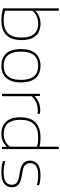

<svg xmlns="http://www.w3.org/2000/svg" viewBox="918 -1766 857 2732"><g transform="rotate(90 1346.0 -399.5)"><path d="M268 9Q182 9 98 -15V-808H132V-476H135Q167.5 -509 214 -528.5Q260.5 -548 318 -548Q383.5 -548 436 -521.5Q488.5 -495 519.2 -436Q550 -377 550 -280Q550 9 268 9ZM272 -24Q392 -24 453 -85.2Q514 -146.5 514 -276Q514 -365 488 -417.2Q462 -469.5 417.2 -492.2Q372.5 -515 316 -515Q264.5 -515 216.2 -495.8Q168 -476.5 132 -432V-43Q159 -35 194.5 -29.5Q230 -24 272 -24Z M915 9Q844 9 790.8 -19.8Q737.5 -48.5 707.8 -110Q678 -171.5 678 -270Q678 -366.5 708 -428Q738 -489.5 791.5 -518.8Q845 -548 915 -548Q986 -548 1039.2 -519.5Q1092.5 -491 1122.2 -429.8Q1152 -368.5 1152 -270Q1152 -173.5 1122 -111.8Q1092 -50 1038.5 -20.5Q985 9 915 9ZM915 -24Q976 -24 1021.2 -48.2Q1066.5 -72.5 1091.2 -126.5Q1116 -180.5 1116 -269Q1116 -358.5 1091.2 -412.5Q1066.5 -466.5 1021.2 -490.8Q976 -515 915 -515Q854 -515 808.8 -491Q763.5 -467 738.8 -413.2Q714 -359.5 714 -271Q714 -181.5 738.8 -127.2Q763.5 -73 808.8 -48.5Q854 -24 915 -24Z M1314 0V-540H1344L1347 -466H1351Q1385.5 -502 1437.8 -523Q1490 -544 1541 -544Q1557 -544 1569.8 -543Q1582.5 -542 1598 -539V-505Q1584.5 -507.5 1570.8 -508.2Q1557 -509 1541 -509Q1511.5 -509 1476.2 -500.2Q1441 -491.5 1407.2 -472.2Q1373.5 -453 1348 -422V0Z M1884.5 9Q1815.5 9 1762.2 -19Q1709 -47 1678.8 -106.2Q1648.5 -165.5 1648.5 -259Q1648.5 -548 1937.5 -548Q1973 -548 2006.2 -544.2Q2039.5 -540.5 2066.5 -535V-808H2100.5V0H2070.5L2067.5 -66H2063.5Q2032 -31 1985.8 -11Q1939.5 9 1884.5 9ZM1886.5 -24Q1936 -24 1983.2 -44.2Q2030.5 -64.5 2066.5 -113V-499Q2009 -515 1935.5 -515Q1809 -515 1746.8 -454Q1684.5 -393 1684.5 -263Q1684.5 -176 1709.5 -123.5Q1734.5 -71 1780 -47.5Q1825.5 -24 1886.5 -24Z M2430.5 9Q2386.5 9 2348.2 4Q2310 -1 2271.5 -13V-47Q2318 -33.5 2355.5 -28.8Q2393 -24 2433.5 -24Q2529 -24 2568.8 -54Q2608.5 -84 2608.5 -137Q2608.5 -181.5 2584 -206.2Q2559.5 -231 2492.5 -243L2409.5 -258Q2331.5 -272.5 2298 -308.2Q2264.5 -344 2264.5 -400Q2264.5 -463 2313.8 -505.5Q2363 -548 2475.5 -548Q2546.5 -548 2613.5 -529V-495Q2574 -506.5 2542.5 -510.8Q2511 -515 2475.5 -515Q2378 -515 2339.2 -482.8Q2300.5 -450.5 2300.5 -401Q2300.5 -363 2323 -334.5Q2345.5 -306 2411.5 -294L2494.5 -279Q2575 -265 2609.8 -231.5Q2644.5 -198 2644.5 -141Q2644.5 -73 2593 -32Q2541.5 9 2430.5 9Z"/></g></svg>

Font: Encode Sans Expanded Thin
Style: Regular
Weight: 100
Width: 7
Designer: Multiple Designers
Foundry: Impallari Type
Version: Version 3.000; ttfautohint (v1.8.3) -l 8 -r 50 -G 200 -x 14 